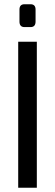

<svg xmlns="http://www.w3.org/2000/svg" viewBox="-20 -887 260 907"><path d="M96 -867H124Q148 -867 148 -842V-785Q148 -759 124 -759H96Q72 -759 72 -785V-842Q72 -867 96 -867ZM154 0H66V-690H154Z"/></svg>

Font: exo2condensed_r
Style: Regular
Weight: 400
Width: 3
Designer: Natanael Gama
Version: Version 1.001;PS 001.001;hotconv 1.0.70;makeotf.lib2.5.58329